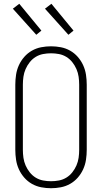

<svg xmlns="http://www.w3.org/2000/svg" viewBox="-20 -988 540 1016"><path d="M250 8Q224 8 198 3Q172 -2 149 -15Q126 -28 108.5 -48Q91 -68 80 -92Q69 -116 65 -142.5Q61 -169 61 -195V-540Q61 -566 65 -592.5Q69 -619 80 -643Q91 -667 108.5 -687Q126 -707 149 -720Q172 -733 198 -738Q224 -743 250 -743Q276 -743 302 -738Q328 -733 351 -720Q374 -707 391.5 -687Q409 -667 420 -643Q431 -619 435 -592.5Q439 -566 439 -540V-195Q439 -169 435 -142.5Q431 -116 420 -92Q409 -68 391.5 -48Q374 -28 351 -15Q328 -2 302 3Q276 8 250 8ZM250 -29Q271 -29 292 -33Q313 -37 331 -48Q349 -59 362.5 -76Q376 -93 384.5 -112.5Q393 -132 396 -153Q399 -174 399 -195V-540Q399 -561 396 -582Q393 -603 384.5 -622.5Q376 -642 362.5 -659Q349 -676 331 -687Q313 -698 292 -702Q271 -706 250 -706Q229 -706 208 -702Q187 -698 169 -687Q151 -676 137.5 -659Q124 -642 115.5 -622.5Q107 -603 104 -582Q101 -561 101 -540V-195Q101 -174 104 -153Q107 -132 115.5 -112.5Q124 -93 137.5 -76Q151 -59 169 -48Q187 -37 208 -33Q229 -29 250 -29ZM342 -804 218 -942 252 -968 369 -826ZM172 -804 48 -942 82 -968 199 -826Z"/></svg>

Font: Iosevka Curly Extralight
Style: Regular
Weight: 200
Monospace: yes
Designer: Belleve Invis
Foundry: Belleve Invis
Version: Version 22.1.2; ttfautohint (v1.8.4)